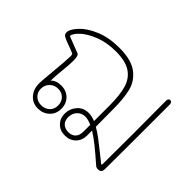

<svg xmlns="http://www.w3.org/2000/svg" viewBox="-103 -846 1114 1114"><g transform="rotate(45 454.0 -289.5)"><path d="M792 -555V-275L791 -26Q791 -9 783 -2.5Q775 4 764 4Q757 4 751 2Q745 0 742 -3Q685 -53 649.5 -81.5Q614 -110 580 -131V-92Q580 -50 554.5 -24.5Q529 1 488 1Q448 1 423 -24.5Q398 -50 398 -88Q398 -129 424.5 -159.5Q451 -190 494 -190Q521 -190 549 -178V-306Q549 -391 533.5 -444Q518 -497 475.5 -525.5Q433 -554 354 -554Q279 -554 221.5 -531Q164 -508 132.5 -478Q101 -448 101 -428L204 -388Q217 -383 217 -341Q217 -309 212 -262Q206 -207 205 -166Q227 -190 269 -190Q312 -190 338.5 -163Q365 -136 365 -95Q365 -52 336.5 -25.5Q308 1 267 1Q223 1 196 -30Q169 -61 169 -107Q169 -124 177 -212Q187 -314 187 -347Q187 -357 185.5 -361Q184 -365 180 -367Q157 -377 131 -386Q97 -398 84.5 -406Q72 -414 72 -429Q72 -455 106 -492Q140 -529 203.5 -556Q267 -583 353 -583Q452 -583 501.5 -545Q551 -507 565 -449.5Q579 -392 579 -306Q579 -205 580 -162Q606 -148 640.5 -121.5Q675 -95 710 -67L756 -30Q760 -30 760.5 -35Q761 -40 761 -47Q761 -54 761 -59L762 -273L761 -556Q761 -577 776 -577Q792 -577 792 -555ZM198 -93Q198 -64 217.5 -45Q237 -26 267 -26Q297 -26 317.5 -44.5Q338 -63 338 -95Q338 -125 319 -144.5Q300 -164 270 -164Q239 -164 218.5 -143.5Q198 -123 198 -93ZM549 -147Q519 -161 496 -161Q466 -161 446.5 -140.5Q427 -120 427 -88Q427 -59 444 -43Q461 -27 489 -27Q517 -27 533 -43.5Q549 -60 549 -92Z"/></g></svg>

Font: Mali ExtraLight
Style: Regular
Weight: 275
Version: Version 1.000; ttfautohint (v1.6)